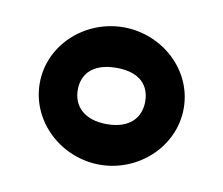

<svg xmlns="http://www.w3.org/2000/svg" viewBox="-44 -783 434 373"><g transform="rotate(10 173.0 -596.5)"><path d="M31 -597C31 -521 97 -461 173 -461C249 -461 315 -521 315 -597C315 -673 249 -732 173 -732C97 -732 31 -673 31 -597ZM106 -597C106 -628 126 -652 173 -652C220 -652 239 -628 239 -597C239 -566 219 -541 173 -541C127 -541 106 -566 106 -597Z"/></g></svg>

Font: Economica
Style: Bold
Weight: 700
Designer: Vicente Lamonaca
Foundry: Vicente Lamonaca
Version: Version 1.100